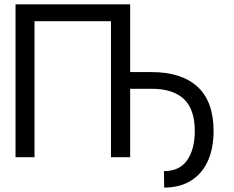

<svg xmlns="http://www.w3.org/2000/svg" viewBox="-20 -727 1082 888"><path d="M582 -393.6H681.6Q819.8 -393.6 893.8 -325.4Q967.8 -257.3 967.8 -121.1Q967.8 -41.5 941.4 17.3Q915 76.2 863.5 108.4Q812 140.6 739.3 140.6L738.3 64.5Q810.5 64.5 845.7 13.7Q880.9 -37.1 880.9 -121.1Q880.9 -221.2 830.6 -268.8Q780.3 -316.4 681.6 -316.4H582V0H493.2V-628.9H139.6V0H51.8V-707H582Z"/></svg>

Font: Pretendard GOV
Style: Regular
Weight: 400
Designer: Base glyphs from Inter by Rasmus Andersson; Hangeul glyphs from Noto Sans CJK(Source Han Sans) by Jang Soo-young and Kan
Foundry: Kil Hyung-jin
Version: Version 1.309